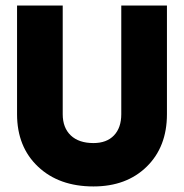

<svg xmlns="http://www.w3.org/2000/svg" viewBox="-20 -670 669 698"><path d="M42 -649.9H208V-254.9Q208 -205.6 237.3 -177.7Q266.6 -149.9 319.8 -149.9Q367.7 -149.9 394.3 -177.7Q420.9 -205.6 420.9 -254.9V-649.9H586.9V-254.9Q586.9 -136.2 513.4 -64.2Q439.9 7.8 319.8 7.8Q194.3 7.8 118.2 -64.2Q42 -136.2 42 -254.9Z"/></svg>

Font: Overused Grotesk ExtraBold
Style: Regular
Weight: 800
Version: Version 0.002